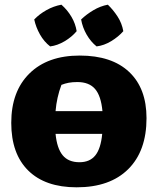

<svg xmlns="http://www.w3.org/2000/svg" viewBox="-20 -787 673 819"><path d="M242 -767Q268 -744 285 -715Q302 -686 307 -654Q286 -629 255.5 -611Q225 -593 194 -589Q168 -609 150.5 -640Q133 -671 126 -704Q148 -727 178.5 -744Q209 -761 242 -767ZM440 -767Q463 -745 481.5 -716.5Q500 -688 506 -654Q485 -630 454.5 -611.5Q424 -593 392 -589Q367 -609 349.5 -639.5Q332 -670 326 -704Q349 -726 378.5 -743.5Q408 -761 440 -767ZM307 12Q173 12 100.5 -59.5Q28 -131 28 -263Q28 -397 105.5 -473.5Q183 -550 320 -550Q457 -550 531 -480Q605 -410 605 -283Q605 -143 527 -65.5Q449 12 307 12ZM242 -425Q222 -372 217 -313H417Q411 -378 385.5 -407.5Q360 -437 310 -437Q289 -437 273 -434Q257 -431 242 -425ZM319 -95Q363 -95 386.5 -124Q410 -153 416 -216H217Q223 -154 247.5 -124.5Q272 -95 319 -95Z"/></svg>

Font: Piazzolla SC ExtraBold
Style: Regular
Weight: 800
Designer: Juan Pablo del Peral
Foundry: Huerta Tipografica
Version: Version 1.330